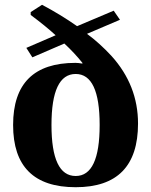

<svg xmlns="http://www.w3.org/2000/svg" viewBox="-20 -762 625 794"><path d="M293 -34.2Q392.1 -34.2 392.1 -245.1Q392.1 -456.1 293 -456.1Q192.9 -456.1 192.9 -245.1Q192.9 -34.2 293 -34.2ZM34.2 -245.1Q34.2 -502 292 -502Q303.7 -502 320.8 -499V-502Q287.6 -543.5 246.1 -582L113.8 -524.9L88.9 -564L210 -616.2Q170.4 -652.8 106.9 -700.2V-711.9L153.8 -742.2Q230.5 -701.7 298.8 -653.8L450.2 -717.8L476.1 -680.2L339.8 -622.1Q392.1 -583.5 440.9 -530.8Q550.8 -409.2 550.8 -251Q550.8 12.2 293 12.2Q34.2 12.2 34.2 -245.1Z"/></svg>

Font: Linguistics Pro
Style: Bold
Weight: 700
Designer: Stefan Peev, Context Ltd
Foundry: Stefan Peev, Context Ltd
Version: Version 001.000